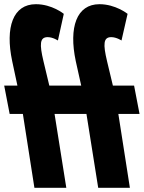

<svg xmlns="http://www.w3.org/2000/svg" viewBox="-58 -895 685 915"><path d="M329 -487H177L149 -604C130 -684 131 -718 169 -718C194 -718 218 -702 218 -702L246 -829C246 -829 190 -875 113 -875C4 -875 -34 -765 0 -604L25 -487H-38L-12 -352H51L106 0H258L202 -352H354L410 0H561L506 -352H607L581 -487H480L452 -604C433 -684 434 -718 472 -718C497 -718 521 -702 521 -702L550 -829C550 -829 493 -875 416 -875C307 -875 269 -765 303 -604Z"/></svg>

Font: Poland Can Into
Style: Bold
Weight: 700
Foundry: Cannot Into Space Fonts
Version: Version 0.99